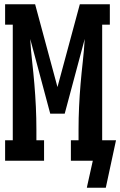

<svg xmlns="http://www.w3.org/2000/svg" viewBox="-20 -755 565 902"><path d="M477 127H388L390 117L416 0H313V-96H349V-147Q349 -200 351.5 -253.5Q354 -307 358.5 -360Q363 -413 369 -466Q375 -519 378 -572L284 -221H216L122 -572Q125 -519 131 -466Q137 -413 141.5 -360Q146 -307 148.5 -253.5Q151 -200 151 -147V-96H187V0H4V-96H40V-639H4V-735H145L250 -346L355 -735H496V-639H460V-96H525Z"/></svg>

Font: Iosevka Slab
Style: Bold
Weight: 700
Monospace: yes
Designer: Belleve Invis
Foundry: Belleve Invis
Version: Version 11.1.1; ttfautohint (v1.8.3)